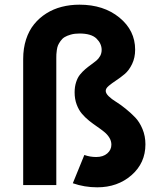

<svg xmlns="http://www.w3.org/2000/svg" viewBox="-20 -799 698 829"><path d="M399.9 9.8Q344.7 9.8 294.4 -7.8L344.2 -129.9Q368.2 -121.1 395.5 -121.1Q425.3 -121.1 443.1 -136.5Q460.9 -151.9 460.9 -174.3Q460.9 -190.4 452.1 -204.6Q443.4 -218.8 429.4 -230Q415.5 -241.2 398.7 -252.7Q381.8 -264.2 364.7 -277.8Q347.7 -291.5 333.7 -307.9Q319.8 -324.2 311 -347.9Q302.2 -371.6 302.2 -399.9Q302.2 -424.3 308.6 -444.1Q314.9 -463.9 325.4 -476.8Q335.9 -489.7 348.1 -500.2Q360.4 -510.7 372.8 -519.5Q385.3 -528.3 395.8 -537.1Q406.2 -545.9 412.6 -557.6Q418.9 -569.3 418.9 -583.5Q418.9 -610.8 396.5 -632.6Q374 -654.3 323.2 -654.3Q302.2 -654.3 285.9 -649.7Q269.5 -645 259.3 -638.9Q249 -632.8 241.5 -622.1Q233.9 -611.3 230.5 -603.3Q227.1 -595.2 225.3 -582.5Q223.6 -569.8 223.4 -564.2Q223.1 -558.6 223.1 -548.3Q223.1 -545.4 223.1 -544.4V0H80.1V-544.4Q80.1 -590.3 92.5 -628.7Q105 -667 127.2 -694.3Q149.4 -721.7 179.9 -741Q210.4 -760.3 246.6 -769.5Q282.7 -778.8 323.2 -778.8Q427.7 -778.8 495.6 -723.1Q563.5 -667.5 563.5 -584.5Q563.5 -549.8 550.3 -522.5Q537.1 -495.1 518.6 -479.5Q500 -463.9 481.4 -451.7Q462.9 -439.5 449.7 -428.5Q436.5 -417.5 436.5 -406.7Q436.5 -396 449.2 -383.5Q461.9 -371.1 481 -359.4Q500 -347.7 522.2 -329.8Q544.4 -312 563.5 -292.2Q582.5 -272.5 595.2 -241.9Q607.9 -211.4 607.9 -175.8Q607.9 -95.2 547.9 -42.7Q487.8 9.8 399.9 9.8Z"/></svg>

Font: Acari Sans Neue Black
Style: Regular
Weight: 900
Designer: Alfredo Marco Pradil
Foundry: Alfredo Marco Pradil
Version: Version 1.045;June 16, 2019;FontCreator 11.5.0.2425 64-bit; 